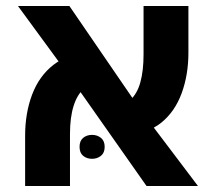

<svg xmlns="http://www.w3.org/2000/svg" viewBox="-20 -622 722 642"><path d="M470 0 210 -370 40 -602H212L456 -246L642 0ZM64 0V-168Q64 -244 87.5 -306Q111 -368 158.5 -405Q206 -442 276 -442L321 -348Q286 -348 262 -327Q238 -306 226 -267.5Q214 -229 214 -174V0ZM405 -175 355 -267Q393 -267 416 -288Q439 -309 449.5 -347.5Q460 -386 460 -440V-602H610V-446Q610 -372 587.5 -310.5Q565 -249 519.5 -212Q474 -175 405 -175ZM246 -131Q246 -151 258 -161Q270 -171 288 -171Q305 -171 317.5 -161Q330 -151 330 -131Q330 -111 317.5 -101Q305 -91 288 -91Q270 -91 258 -101Q246 -111 246 -131Z"/></svg>

Font: Noto Sans
Style: Bold
Weight: 700
Designer: Monotype Design Team
Foundry: Monotype Imaging Inc.
Version: Version 2.000;GOOG;noto-source:20170915:90ef993387c0; ttfaut